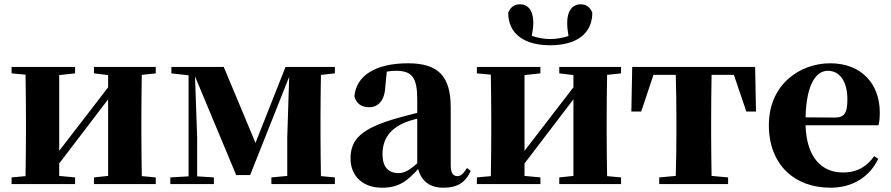

<svg xmlns="http://www.w3.org/2000/svg" viewBox="-20 -858 4155 895"><path d="M706 -516V-546H418V-516L484 -508V-451L256 -155V-508L330 -516V-546H34V-516L99 -510C100 -451 101 -364 101 -308V-238C101 -182 100 -95 99 -37L34 -31V0H330V-31L256 -38V-96L484 -395V-38L418 -31V0H706V-31L641 -37C640 -95 639 -182 639 -238V-308C639 -364 640 -451 641 -509Z M1541 -516V-546H1311L1171 -192L1023 -546H779V-516L859 -507V-36L774 -31V0H977V-31L899 -36V-218L889 -502L1081 -42H1146L1328 -500L1319 -216V-38L1245 -31V0H1541V-31L1476 -37C1475 -95 1474 -182 1474 -238V-308C1474 -364 1475 -451 1476 -509Z M1925 -97C1888 -64 1865 -51 1838 -51C1791 -51 1763 -79 1763 -139C1763 -212 1800 -259 1870 -288C1882 -293 1902 -299 1925 -305ZM1711 -504 1727 -510ZM2157 -75C2138 -45 2127 -37 2112 -37C2093 -37 2081 -50 2081 -88V-357C2081 -502 2024 -563 1882 -563C1727 -563 1640 -503 1632 -409C1640 -376 1665 -358 1701 -358C1739 -358 1773 -385 1776 -453L1783 -524C1798 -527 1811 -528 1825 -528C1901 -528 1925 -497 1925 -393V-332C1890 -323 1855 -314 1827 -306C1666 -259 1614 -210 1614 -119C1614 -35 1674 17 1760 17C1840 17 1878 -14 1929 -70C1944 -16 1981 17 2047 17C2111 17 2149 -6 2174 -61Z M2545 -647C2662 -647 2741 -697 2741 -799C2730 -825 2713 -838 2686 -838C2656 -838 2624 -817 2624 -750C2624 -730 2627 -711 2630 -690C2602 -681 2572 -676 2545 -676C2518 -676 2487 -681 2459 -691C2462 -711 2466 -730 2466 -750C2466 -817 2435 -838 2405 -838C2377 -838 2360 -825 2349 -799C2349 -697 2428 -647 2545 -647ZM2875 -516V-546H2587V-516L2653 -508V-451L2425 -155V-508L2499 -516V-546H2203V-516L2268 -510C2269 -451 2270 -364 2270 -308V-238C2270 -182 2269 -95 2268 -37L2203 -31V0H2499V-31L2425 -38V-96L2653 -395V-38L2587 -31V0H2875V-31L2810 -37C2809 -95 2808 -182 2808 -238V-308C2808 -364 2809 -451 2810 -509Z M3401 -509 3459 -338H3504L3500 -546H2927L2923 -338H2969L3026 -509H3130C3132 -451 3133 -364 3133 -308V-238C3133 -182 3132 -96 3130 -38L3053 -31V0H3374V-31L3297 -38C3296 -96 3295 -182 3295 -238V-308C3295 -364 3296 -451 3297 -509Z M3735 -311C3739 -466 3784 -528 3839 -528C3892 -528 3930 -482 3930 -395C3930 -333 3918 -310 3871 -310ZM4055 -130C4022 -84 3979 -54 3909 -54C3815 -54 3740 -118 3735 -274H4075C4080 -293 4081 -310 4081 -335C4081 -462 4000 -563 3850 -563C3707 -563 3564 -463 3564 -275C3564 -88 3686 17 3851 17C3953 17 4033 -32 4074 -118Z"/></svg>

Font: Noto Serif KR Black
Style: Regular
Weight: 900
Version: Version 1.001;PS 1.001;hotconv 16.6.54;makeotf.lib2.5.65590